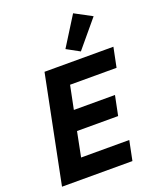

<svg xmlns="http://www.w3.org/2000/svg" viewBox="-174 -1076 959 1176"><g transform="rotate(-20 305.5 -487.5)"><path d="M481 0H22L162 -698H611L585 -570H282L251 -417H519L493 -289H225L193 -128H507ZM561 -915 414 -739 330 -785 449 -975Z"/></g></svg>

Font: IBM Plex Sans
Style: Bold Italic
Weight: 700
Italic angle: -11.31°
Designer: Mike Abbink, Paul van der Laan, Pieter van Rosmalen
Foundry: Bold Monday
Version: Version 3.201